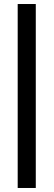

<svg xmlns="http://www.w3.org/2000/svg" viewBox="-20 -743 267 955"><path d="M68 192V-723H158V192Z"/></svg>

Font: Archivo SemiCondensed SemiBold
Style: Regular
Weight: 600
Width: 4
Designer: Hector Gatti
Foundry: Omnibus-Type
Version: Version 2.001; ttfautohint (v1.8.3)